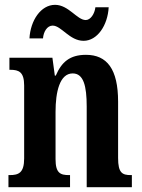

<svg xmlns="http://www.w3.org/2000/svg" viewBox="-20 -775 587 795"><path d="M326 -606C383 -606 426 -670 430 -745H375C372 -718 355 -692 335 -692C299 -692 264 -755 208 -755C149 -755 106 -690 102 -616H158C160 -643 175 -669 198 -669C234 -669 268 -606 326 -606ZM15 0H270V-50H266C230 -50 210 -58 210 -116V-312C210 -394 227 -471 281 -471C326 -471 339 -419 339 -334V0H526V-50H522C486 -50 469 -59 469 -121V-354C469 -489 423 -548 336 -548C269 -548 235 -518 211 -462H207L197 -536H19V-486H23C58 -486 80 -477 80 -421V-119C80 -59 57 -50 20 -50H15Z"/></svg>

Font: Noto Serif Sinhala ExtraCondensed
Style: Bold
Weight: 700
Width: 2
Designer: Jelle Bosma - Monotype Design Team
Foundry: Monotype Imaging Inc.
Version: Version 2.007